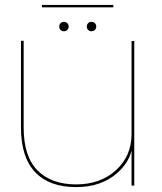

<svg xmlns="http://www.w3.org/2000/svg" viewBox="-20 -757 660 783"><path d="M516.5 0V-143Q503.5 -91 457 -50.5Q392 6 290.5 6Q181.5 6 123.5 -54.8Q65.5 -115.5 65.5 -237.5V-590.5H76.5V-236.5Q76.5 -119 133 -62Q189.5 -5 290.5 -5Q389.5 -5 453 -63Q516.5 -121 516.5 -210.5V-589.5H527.5V0ZM353 -629.5Q345 -629.5 339.5 -635Q334 -640.5 334 -648.5Q334 -657 339.5 -662.5Q345 -668 353 -668Q361.5 -668 367 -662.5Q372.5 -657 372.5 -648.5Q372.5 -640.5 367 -635Q361.5 -629.5 353 -629.5ZM240.5 -629.5Q232.5 -629.5 227 -635Q221.5 -640.5 221.5 -648.5Q221.5 -657 227 -662.5Q232.5 -668 240.5 -668Q249 -668 254.5 -662.5Q260 -657 260 -648.5Q260 -640.5 254.5 -635Q249 -629.5 240.5 -629.5ZM151 -727V-737H442V-727Z"/></svg>

Font: Anybody ExtraExpanded Thin
Style: Regular
Weight: 100
Width: 8
Designer: Tyler Finck
Foundry: Etcetera Type Company
Version: Version 1.010; ttfautohint (v1.8.3) -l 8 -r 50 -G 200 -x 14 